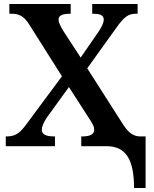

<svg xmlns="http://www.w3.org/2000/svg" viewBox="-20 -734 775 964"><path d="M653 210H711V-49H685C655 -49 628 -62 598 -109L418 -391L563 -593C602 -648 623 -665 662 -665H671V-714H443V-665H446C477 -665 501 -660 501 -636C501 -618 488 -595 475 -575L385 -445L299 -577C282 -605 274 -622 274 -636C274 -652 286 -665 332 -665H335V-714H27V-665H40C80 -665 103 -648 126 -612L291 -351L119 -119C85 -72 63 -49 15 -49H9V0H256V-49H253C209 -49 190 -60 190 -82C190 -103 205 -128 216 -145L326 -297L420 -151C449 -107 453 -97 453 -82C453 -60 433 -49 393 -49H388V0H515C609 0 653 62 653 210Z"/></svg>

Font: Noto Serif Semi
Style: Regular
Weight: 600
Designer: Monotype Design Team
Foundry: Monotype Imaging Inc.
Version: Version 1.002